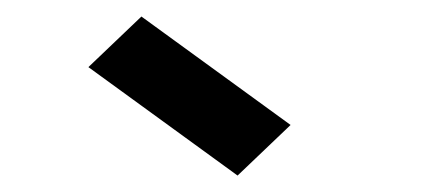

<svg xmlns="http://www.w3.org/2000/svg" viewBox="-20 -680 510 230"><path d="M149.4 -660.2 328.1 -530.3 264.6 -469.7 85.9 -599.6Z"/></svg>

Font: Geo
Style: Oblique
Weight: 500
Italic angle: -11°
Version: Version 001.2